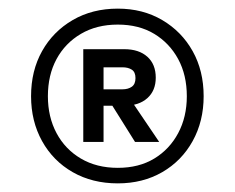

<svg xmlns="http://www.w3.org/2000/svg" viewBox="-20 -732 544 445"><path d="M253 -307Q194 -307 148.5 -333Q103 -359 77.5 -405Q52 -451 52 -509Q52 -568 77.5 -613.5Q103 -659 148.5 -685.5Q194 -712 253 -712Q311 -712 356 -685.5Q401 -659 426.5 -613.5Q452 -568 452 -509Q452 -451 426.5 -405Q401 -359 356 -333Q311 -307 253 -307ZM293 -403 231 -502H282L349 -403ZM253 -343Q302 -343 337.5 -364.5Q373 -386 393 -423.5Q413 -461 413 -509Q413 -558 393 -595Q373 -632 337.5 -653.5Q302 -675 253 -675Q204 -675 167.5 -653.5Q131 -632 111 -595Q91 -558 91 -509Q91 -461 111 -423.5Q131 -386 167.5 -364.5Q204 -343 253 -343ZM173 -403V-618H268Q302 -618 321.5 -600.5Q341 -583 341 -552Q341 -522 321.5 -504.5Q302 -487 268 -487H220V-403ZM220 -525H264Q277 -525 285.5 -531Q294 -537 294 -551Q294 -565 285.5 -570.5Q277 -576 264 -576H220Z"/></svg>

Font: DM Sans 28pt
Style: Regular
Weight: 400
Version: Version 4.004;gftools[0.9.30]